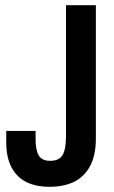

<svg xmlns="http://www.w3.org/2000/svg" viewBox="-20 -707 437 739"><path d="M171 12Q119 12 82 -6Q45 -24 24.5 -62.5Q4 -101 4 -160V-203H117V-170Q117 -130 129 -109Q141 -88 173 -88Q208 -88 221 -110.5Q234 -133 234 -182V-687H349V-175Q349 -108 326 -66.5Q303 -25 263.5 -6.5Q224 12 171 12Z"/></svg>

Font: Archivo SemiBold ExtraCondensed
Style: Regular
Weight: 600
Width: 2
Version: Version 2.001